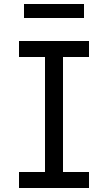

<svg xmlns="http://www.w3.org/2000/svg" viewBox="-20 -940 540 960"><path d="M75 0V-80H205V-655H75V-735H425V-655H295V-80H425V0ZM400 -850H100V-920H400Z"/></svg>

Font: Iosevka Curly Slab Medium
Style: Regular
Weight: 500
Monospace: yes
Designer: Belleve Invis
Foundry: Belleve Invis
Version: Version 22.1.2; ttfautohint (v1.8.4)